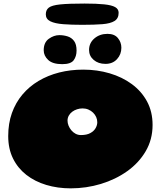

<svg xmlns="http://www.w3.org/2000/svg" viewBox="-20 -978 881 1052"><path d="M367.5 54Q295.5 54 233.2 35.2Q171 16.5 124.2 -20Q77.5 -56.5 51.2 -109.8Q25 -163 25 -232.5Q25 -301.5 45.2 -358.5Q65.5 -415.5 102.8 -459.8Q140 -504 191.2 -534.5Q242.5 -565 304.5 -580.8Q366.5 -596.5 436 -596.5Q512.5 -596.5 581 -576.2Q649.5 -556 702.5 -517Q755.5 -478 785.8 -421.8Q816 -365.5 816 -293.5Q816 -214 778.5 -149.8Q741 -85.5 677 -40Q613 5.5 532.8 29.8Q452.5 54 367.5 54ZM423.5 -238Q455.5 -238 475.2 -249Q495 -260 504 -276.2Q513 -292.5 513 -308Q513 -323 507 -336.5Q501 -350 490 -360.8Q479 -371.5 464.2 -377.8Q449.5 -384 432.5 -384Q417 -384 402.2 -379.2Q387.5 -374.5 375.8 -365.8Q364 -357 357 -344.5Q350 -332 350 -317Q350 -303.5 355.5 -289.8Q361 -276 370.8 -264.2Q380.5 -252.5 394 -245.2Q407.5 -238 423.5 -238ZM321 -626.5Q268.5 -626.5 244 -649.5Q219.5 -672.5 219.5 -702.5Q219.5 -745.5 247.5 -765.5Q275.5 -785.5 305 -785.5Q329 -785.5 350.8 -778.5Q372.5 -771.5 386 -753.2Q399.5 -735 399.5 -701Q399.5 -669.5 383.8 -648Q368 -626.5 321 -626.5ZM558 -628Q518.5 -628 493.2 -649.8Q468 -671.5 468 -704Q468 -742.5 497.2 -767.5Q526.5 -792.5 569 -792.5Q607.5 -792.5 626.2 -769.2Q645 -746 645 -716.5Q645 -680 621.2 -654Q597.5 -628 558 -628ZM430.5 -842Q371 -842 326 -845.5Q281 -849 256 -861.2Q231 -873.5 231 -899.5Q231 -923.5 247.5 -936.2Q264 -949 309.8 -953.8Q355.5 -958.5 443.5 -958.5Q509.5 -958.5 550.5 -954.2Q591.5 -950 610.8 -939.2Q630 -928.5 630 -908Q630 -877 607.5 -863Q585 -849 540.8 -845.5Q496.5 -842 430.5 -842Z"/></svg>

Font: Gluten Black
Style: Regular
Weight: 900
Designer: Tyler Finck
Foundry: Etcetera Type Company
Version: Version 1.300